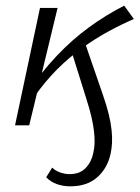

<svg xmlns="http://www.w3.org/2000/svg" viewBox="-20 -442 492 677"><path d="M228 215Q202 215 180 207Q158 199 143 183L164 149Q175 160 192 166Q209 172 225 172Q262 172 282.5 150Q303 128 309 97Q313 80 313.5 62Q314 44 311.5 21.5Q309 -1 302.5 -29.5Q296 -58 284 -95L234 -255L281 -287L342 -110Q356 -70 363.5 -39Q371 -8 373.5 17Q376 42 375 62Q374 82 370 100Q359 151 323 183Q287 215 228 215ZM33 0 121 -414H183L83 0ZM102 -102 78 -117Q126 -188 180 -245Q234 -302 293.5 -345.5Q353 -389 418 -422L452 -375Q408 -356 362 -331Q316 -306 270 -273Q224 -240 181.5 -197.5Q139 -155 102 -102Z"/></svg>

Font: Ysabeau
Style: Italic
Weight: 400
Italic angle: -12°
Designer: Christian Thalmann (Catharsis Fonts)
Version: Version 2.000;gftools[0.9.27.dev2+g8671c4b]